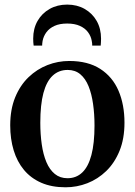

<svg xmlns="http://www.w3.org/2000/svg" viewBox="-20 -804 586 836"><path d="M24.5 -258Q24.5 -327.5 46 -380Q67.5 -432.5 104.2 -467.8Q141 -503 186.8 -520.8Q232.5 -538.5 281.5 -538.5Q363 -538.5 416.5 -504Q470 -469.5 496 -409Q522 -348.5 522 -269.5Q522 -200 500.5 -147.2Q479 -94.5 442.5 -59.2Q406 -24 360.2 -6.2Q314.5 11.5 265.5 11.5Q205 11.5 159.8 -8.2Q114.5 -28 84.5 -64Q54.5 -100 39.5 -149.5Q24.5 -199 24.5 -258ZM274 -28Q312 -28 338.2 -53Q364.5 -78 378 -129Q391.5 -180 391.5 -257.5Q391.5 -307.5 385.2 -351.5Q379 -395.5 365.5 -428.8Q352 -462 329.5 -480.8Q307 -499.5 274.5 -499.5Q236 -499.5 209.2 -474.5Q182.5 -449.5 169 -398.8Q155.5 -348 155.5 -269.5Q155.5 -219.5 161.8 -175.5Q168 -131.5 182 -98.2Q196 -65 218.8 -46.5Q241.5 -28 274 -28ZM272.5 -784Q315.5 -784 348.8 -765Q382 -746 401 -712.8Q420 -679.5 420 -635.5Q420 -627.5 419.5 -620Q419 -612.5 418.5 -605.5H381.5Q381.5 -609.5 381.2 -615Q381 -620.5 379.5 -626Q376 -646.5 363.2 -663.8Q350.5 -681 328 -691.2Q305.5 -701.5 272.5 -701.5Q239.5 -701.5 217.2 -691.2Q195 -681 182.2 -663.8Q169.5 -646.5 165.5 -626Q164.5 -620.5 164 -615Q163.5 -609.5 163.5 -605.5H126.5Q125.5 -612.5 125 -620Q124.5 -627.5 124.5 -636Q124.5 -679.5 143.5 -712.8Q162.5 -746 196 -765Q229.5 -784 272.5 -784Z"/></svg>

Font: Merriweather 96pt SemiBold
Style: Regular
Weight: 600
Version: Version 2.100